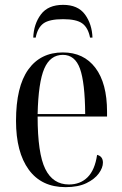

<svg xmlns="http://www.w3.org/2000/svg" viewBox="-20 -761 502 791"><path d="M250 10Q151 10 98.5 -62Q46 -134 46 -263Q46 -404 96.5 -474.5Q147 -545 239 -545Q325 -545 373 -481.5Q421 -418 421 -301V-281H135Q135 -129 166.5 -65Q198 -1 264 -1Q311 -1 341 -31Q371 -61 380 -123Q404 -117 404 -91Q404 -70 387 -46.5Q370 -23 336 -6.5Q302 10 250 10ZM331 -291Q330 -421 309.5 -478Q289 -535 239 -535Q187 -535 162.5 -478.5Q138 -422 135 -291ZM117 -606Q119 -662 148.5 -701.5Q178 -741 240 -741Q301 -741 330 -701.5Q359 -662 361 -606H351Q343 -647 319 -664.5Q295 -682 240 -682Q183 -682 159 -664.5Q135 -647 127 -606Z"/></svg>

Font: Noto Serif Display Condensed
Style: Regular
Weight: 400
Width: 3
Designer: Monotype Design Team
Foundry: Monotype Imaging Inc.
Version: Version 2.009